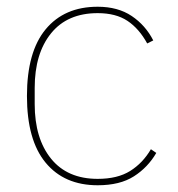

<svg xmlns="http://www.w3.org/2000/svg" viewBox="-20 -538 527 570"><path d="M270 12Q171 12 115.5 -55Q60 -122 60 -253Q60 -384 115.5 -451Q171 -518 270 -518Q330 -518 371 -490.5Q412 -463 435 -418L417 -409Q393 -453 358.5 -476Q324 -499 270 -499Q180 -499 131.5 -439Q83 -379 83 -277V-229Q83 -127 131.5 -67Q180 -7 270 -7Q329 -7 366.5 -30.5Q404 -54 428 -95L444 -84Q419 -41 377.5 -14.5Q336 12 270 12Z"/></svg>

Font: IBM Plex Sans Thin
Style: Regular
Weight: 250
Designer: Mike Abbink, Paul van der Laan, Pieter van Rosmalen
Foundry: Bold Monday
Version: Version 3.201